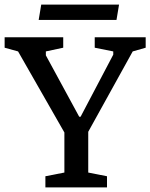

<svg xmlns="http://www.w3.org/2000/svg" viewBox="-28 -809 649 829"><path d="M168 0V-48L250 -64V-237L50 -587L-8 -603V-648H245V-603L170 -587V-570L314 -305H320L461 -573V-587L381 -603V-648H601V-603L545 -587L353 -240V-64L434 -48V0ZM139 -723 150 -789H486L475 -723Z"/></svg>

Font: Faustina Light Medium
Style: Regular
Weight: 500
Version: Version 1.200